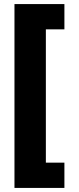

<svg xmlns="http://www.w3.org/2000/svg" viewBox="-20 -754 387 942"><path d="M296 168H51V-734H296V-610H205V44H296Z"/></svg>

Font: Noto Sans Bengali SemiCondensed Black
Style: Regular
Weight: 900
Width: 4
Designer: Joana Ranito - Universal Thirst; Jelle Bosma - Monotype Design Team
Foundry: Universal Thirst ehf.
Version: Version 3.000; ttfautohint (v1.8.4.7-5d5b)